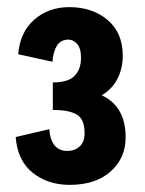

<svg xmlns="http://www.w3.org/2000/svg" viewBox="-20 -987 406 538"><path d="M175 -469Q114 -469 71.5 -503Q29 -537 24 -603L118 -625Q123 -564 169 -564Q189 -564 203 -576.5Q217 -589 217 -614Q217 -654 194.5 -666.5Q172 -679 128 -679V-756Q171 -756 189 -774.5Q207 -793 207 -825Q207 -852 196 -864Q185 -876 172 -876Q150 -876 139.5 -859Q129 -842 127 -814L31 -835Q36 -897 76 -932Q116 -967 174 -967Q239 -967 281.5 -931Q324 -895 324 -831Q324 -795 309 -766Q294 -737 265 -720Q332 -689 332 -602Q332 -544 290 -506.5Q248 -469 175 -469Z"/></svg>

Font: Freeman
Style: Regular
Weight: 400
Designer: Vernon Adams, Aoife Mooney, Rodrigo Fuenzalida
Foundry: Rodrigo Fuenzalida
Version: Version 1.000; ttfautohint (v1.8.4.7-5d5b)